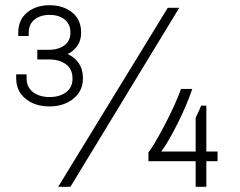

<svg xmlns="http://www.w3.org/2000/svg" viewBox="-20 -716 919 736"><path d="M291 -591Q291 -560 275 -538.5Q259 -517 239 -509Q266 -497 282 -473.5Q298 -450 298 -416Q298 -367 261 -337.5Q224 -308 170 -308Q114 -308 78 -337.5Q42 -367 42 -416V-431H82V-415Q82 -382 106.5 -363Q131 -344 170 -344Q209 -344 233.5 -362.5Q258 -381 258 -415Q258 -451 233 -469.5Q208 -488 170 -488H123V-525H167Q203 -525 226.5 -542Q250 -559 250 -591Q250 -624 227.5 -641.5Q205 -659 170 -659Q135 -659 112.5 -641Q90 -623 90 -591V-578H50V-591Q50 -640 84 -668Q118 -696 170 -696Q222 -696 256.5 -668.5Q291 -641 291 -591ZM623 -686H667L250 0H203ZM598 -135H730V-265Q745 -295 751 -311H771V-135H814V-98H771V0H730V-98H549V-132Q567 -153 609.5 -233.5Q652 -314 674 -375H717Q696 -313 660.5 -242Q625 -171 598 -135Z"/></svg>

Font: Chivo Thin
Style: Regular
Weight: 100
Designer: Hector Gatti
Foundry: Omnibus-Type
Version: Version 1.007